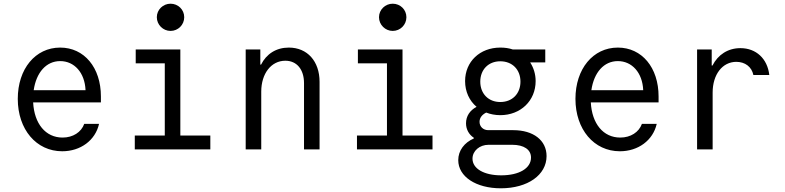

<svg xmlns="http://www.w3.org/2000/svg" viewBox="-20 -807 4240 1037"><path d="M159 -254H525V-286C525 -442 435 -550 305 -550C171 -550 76 -435 76 -273C76 -108 176 10 316 10C415 10 495 -49 515 -138H435C419 -93 374 -64 318 -64C226 -64 165 -139 159 -254ZM305 -477C381 -477 438 -415 442 -320H162C176 -416 230 -477 305 -477Z M708 0H1116V-75H954V-540H713V-465H870V-75H708ZM827 -714C827 -673 861 -640 901 -640C942 -640 975 -673 975 -714C975 -755 942 -787 901 -787C861 -787 827 -755 827 -714Z M1307 0H1391V-312C1391 -410 1445 -479 1521 -479C1583 -479 1622 -432 1622 -358V0H1706V-365C1706 -476 1640 -550 1540 -550C1472 -550 1419 -516 1390 -458H1386V-540H1307Z M1908 0H2316V-75H2154V-540H1913V-465H2070V-75H1908ZM2027 -714C2027 -673 2061 -640 2101 -640C2142 -640 2175 -673 2175 -714C2175 -755 2142 -787 2101 -787C2061 -787 2027 -755 2027 -714Z M2492 -369C2492 -312 2515 -263 2554 -230C2518 -211 2497 -180 2497 -141C2497 -108 2513 -80 2539 -63V-59C2488 -37 2455 6 2455 58C2455 147 2551 210 2685 210C2830 210 2932 138 2932 36C2932 -49 2861 -104 2752 -104H2617C2590 -104 2570 -123 2570 -149C2570 -171 2584 -188 2606 -199C2629 -190 2655 -185 2682 -185C2792 -185 2873 -263 2873 -369C2873 -407 2862 -441 2844 -469V-470H2925V-540H2749C2728 -547 2706 -550 2682 -550C2572 -550 2492 -474 2492 -369ZM2619 -25H2746C2810 -25 2848 1 2848 44C2848 102 2784 140 2687 140C2594 140 2532 104 2532 50C2532 8 2570 -25 2619 -25ZM2682 -256C2618 -256 2574 -301 2574 -366C2574 -431 2618 -476 2682 -476C2747 -476 2791 -431 2791 -366C2791 -301 2747 -256 2682 -256Z M3171 -254H3537V-286C3537 -442 3447 -550 3317 -550C3183 -550 3088 -435 3088 -273C3088 -108 3188 10 3328 10C3427 10 3507 -49 3527 -138H3447C3431 -93 3386 -64 3330 -64C3238 -64 3177 -139 3171 -254ZM3317 -477C3393 -477 3450 -415 3454 -320H3174C3188 -416 3242 -477 3317 -477Z M3829 0V-307C3829 -405 3882 -473 3957 -473C4004 -473 4040 -446 4049 -402H4135C4125 -490 4064 -547 3979 -547C3912 -547 3858 -512 3828 -453H3824V-540H3745V0Z"/></svg>

Font: CommitMono
Style: 400Regular
Weight: 400
Monospace: yes
Designer: Eigil Nikolajsen
Foundry: Eigil Nikolajsen
Version: Version 1.143